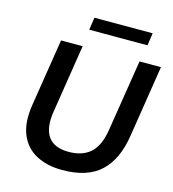

<svg xmlns="http://www.w3.org/2000/svg" viewBox="-127 -985 991 1099"><g transform="rotate(15 368.5 -435.0)"><path d="M342 10Q252 10 187 -25Q122 -60 93.5 -130.5Q65 -201 82 -307L145 -705H273L209 -298Q194 -201 229.5 -150.5Q265 -100 351 -100Q433 -100 480 -142.5Q527 -185 542 -277L610 -705H737L670 -279Q648 -137 570 -63.5Q492 10 342 10ZM285 -806 296 -880H641L630 -806Z"/></g></svg>

Font: Nunito Sans
Style: Bold Italic
Weight: 700
Italic angle: -9°
Designer: Vernon Adams
Foundry: Vernon Adams
Version: Version 3.006; ttfautohint (v1.8.3)